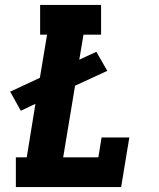

<svg xmlns="http://www.w3.org/2000/svg" viewBox="-20 -755 640 775"><path d="M44 0V-120H88L123 -336L64 -308L21 -385L141 -441L170 -615H142V-735H388V-615H317L300 -514L369 -546L413 -469L283 -409L235 -120H377L390 -200H502L469 0Z"/></svg>

Font: Iosevka Etoile Heavy Oblique
Style: Regular
Weight: 900
Italic angle: -9°
Designer: Belleve Invis
Foundry: Belleve Invis
Version: Version 15.5.2; ttfautohint (v1.8.4)